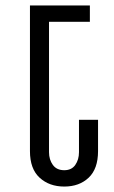

<svg xmlns="http://www.w3.org/2000/svg" viewBox="-20 -670 420 705"><path d="M310 -650V-590H160V-111Q160 -84 174 -64.5Q188 -45 216 -45Q243 -45 256.5 -64.5Q270 -84 270 -111V-230H340V-115Q340 -50 305.5 -17.5Q271 15 216 15Q161 15 125.5 -17.5Q90 -50 90 -115V-650Z"/></svg>

Font: Unica One
Style: Regular
Weight: 400
Designer: Eduardo Rodriguez Tunni
Foundry: Eduardo Rodriguez Tunni
Version: Version 2.000; ttfautohint (v1.8.4.7-5d5b);gftools[0.9.23]